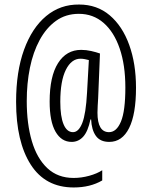

<svg xmlns="http://www.w3.org/2000/svg" viewBox="-20 -739 667 847"><path d="M580 -352Q580 -235 549.5 -174Q519 -113 462 -113Q422 -113 403 -139.5Q384 -166 382 -212H379Q368 -159 347 -136Q326 -113 296 -113Q251 -113 225 -158Q199 -203 199 -291Q199 -402 236 -460.5Q273 -519 338 -519Q360 -519 382 -514Q404 -509 421 -503L413 -306Q412 -291 411 -272Q410 -253 410 -242Q410 -156 461 -156Q494 -156 513.5 -202.5Q533 -249 533 -353Q533 -452 508 -525Q483 -598 437 -638Q391 -678 328 -678Q270 -678 227 -647Q184 -616 155 -562.5Q126 -509 112 -440Q98 -371 98 -293Q98 -193 120.5 -116.5Q143 -40 189 3Q235 46 305 46Q339 46 373.5 36.5Q408 27 431 12V57Q378 88 305 88Q180 88 115.5 -13Q51 -114 51 -290Q51 -423 86 -519.5Q121 -616 183.5 -668Q246 -720 329 -719Q408 -719 464 -671.5Q520 -624 550 -541Q580 -458 580 -352ZM246 -290Q246 -225 260.5 -190.5Q275 -156 302 -156Q327 -156 343 -196.5Q359 -237 364 -331L372 -474Q364 -476 354.5 -478Q345 -480 335 -480Q295 -480 270.5 -431Q246 -382 246 -290Z"/></svg>

Font: Noto Sans Thai ExtCond Light
Style: Regular
Weight: 300
Width: 2
Designer: Monotype Design Team
Foundry: Monotype Imaging Inc.
Version: Version 2.002; ttfautohint (v1.8.4.7-5d5b)